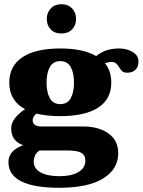

<svg xmlns="http://www.w3.org/2000/svg" viewBox="-20 -710 677 911"><path d="M202 -620Q202 -650 221 -670Q240 -690 271 -690Q303 -690 322 -670Q341 -650 341 -620Q341 -590 322 -570.5Q303 -551 271 -551Q239 -551 220.5 -570.5Q202 -590 202 -620ZM637 -419Q637 -393 623 -379Q609 -365 584 -365Q568 -365 560.5 -371.5Q553 -378 546 -390Q538 -403 530.5 -409.5Q523 -416 506 -416Q496 -416 478 -410Q508 -373 508 -318Q508 -240 446 -199.5Q384 -159 266 -159Q201 -159 153 -171Q135 -156 135 -139Q135 -126 145 -118Q155 -110 175 -110H373Q448 -110 494.5 -77Q541 -44 541 17Q541 92 470 136.5Q399 181 260 181Q142 181 81 150.5Q20 120 20 59Q20 4 90 -21Q33 -41 33 -101Q33 -148 99 -192Q24 -232 24 -318Q24 -397 86.5 -438.5Q149 -480 266 -480Q375 -480 436 -444Q463 -465 489.5 -472.5Q516 -480 545 -480Q583 -480 610 -463Q637 -446 637 -419ZM331 -318Q331 -364 315.5 -392Q300 -420 266 -420Q232 -420 216.5 -392Q201 -364 201 -318Q201 -272 216.5 -244Q232 -216 266 -216Q300 -216 315.5 -244Q331 -272 331 -318ZM140 57Q140 90 172.5 108Q205 126 262 126Q319 126 352 106.5Q385 87 385 52Q385 26 365.5 15Q346 4 298 4H168Q153 13 146.5 27.5Q140 42 140 57Z"/></svg>

Font: Taviraj
Style: Bold
Weight: 700
Designer: Katatrad Team
Foundry: CadsonDemak
Version: Version 1.001